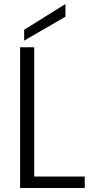

<svg xmlns="http://www.w3.org/2000/svg" viewBox="-20 -934 461 954"><path d="M150 -699V-57H401V0H80V-699ZM305 -914V-851L100 -732V-786Z"/></svg>

Font: SVN-Poppins Light
Style: Regular
Weight: 300
Designer: Ninad Kale (Devanagari), Jonny Pinhorn (Latin)
Foundry: Indian Type Foundry
Version: Version 3.002 2017; ttfautohint (v1.8.3)